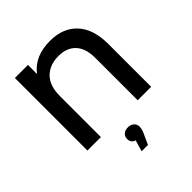

<svg xmlns="http://www.w3.org/2000/svg" viewBox="-256 -877 1310 1310"><g transform="rotate(-45 398.5 -222.5)"><path d="M709 -413V0H579V-408Q579 -501 534.5 -548.5Q490 -596 411 -596Q325 -596 274.5 -545.5Q224 -495 224 -395V0H94V-700H220V-612Q293 -710 442 -710Q568 -710 638.5 -633Q709 -556 709 -413ZM461 136Q461 164 445 195L413 265H352L376 184Q341 173 341 136Q341 112 357.5 97.5Q374 83 401 83Q428 83 444.5 98Q461 113 461 136Z"/></g></svg>

Font: Montserrat Alternates SemiBold
Style: Regular
Weight: 600
Designer: Julieta Ulanovsky
Foundry: Julieta Ulanovsky
Version: Version 7.200